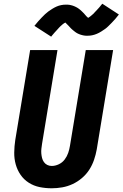

<svg xmlns="http://www.w3.org/2000/svg" viewBox="-20 -1004 659 1032"><path d="M258 8Q224 8 192.5 1.5Q161 -5 134.5 -22Q108 -39 90.5 -64.5Q73 -90 64.5 -120.5Q56 -151 56.5 -184.5Q57 -218 62 -251L142 -735H289L206 -231Q204 -218 202.5 -205Q201 -192 202 -179.5Q203 -167 206 -155Q209 -143 216 -133Q223 -123 234 -117.5Q245 -112 258 -112Q277 -112 296 -121Q315 -130 327.5 -146.5Q340 -163 346.5 -182Q353 -201 356 -220L441 -735H588L500 -201Q495 -173 485.5 -145Q476 -117 460 -92Q444 -67 420.5 -47Q397 -27 370 -14.5Q343 -2 314.5 3Q286 8 258 8ZM255 -807 165 -865Q175 -878 185 -889Q195 -900 204 -909.5Q213 -919 222 -927.5Q231 -936 240 -942.5Q249 -949 261 -956.5Q273 -964 284.5 -969Q296 -974 308.5 -976.5Q321 -979 333 -979Q338 -979 343 -979Q348 -979 353 -978Q358 -977 362.5 -976Q367 -975 371.5 -973.5Q376 -972 380.5 -970Q385 -968 389 -966Q393 -964 397 -961.5Q401 -959 405 -956Q409 -953 413 -949.5Q417 -946 420 -943Q423 -940 426 -937Q429 -934 431.5 -931.5Q434 -929 437.5 -924.5Q441 -920 444.5 -916.5Q448 -913 451 -910.5Q454 -908 454 -906Q454 -905 453 -905H450Q450 -906 453.5 -908Q457 -910 460 -912Q463 -914 466 -916.5Q469 -919 471 -920.5Q473 -922 475 -924Q477 -926 479 -927.5Q481 -929 483 -931Q485 -933 487 -935.5Q489 -938 491.5 -940.5Q494 -943 496.5 -945.5Q499 -948 501.5 -951Q504 -954 507 -957Q510 -960 512.5 -963Q515 -966 518 -969.5Q521 -973 523.5 -976.5Q526 -980 530 -984L619 -926Q609 -913 599.5 -902Q590 -891 580.5 -881.5Q571 -872 562.5 -863.5Q554 -855 545 -848.5Q536 -842 524 -834.5Q512 -827 500 -822Q488 -817 476 -814.5Q464 -812 452 -812Q447 -812 442 -812Q437 -812 432 -813Q427 -814 422.5 -815Q418 -816 413.5 -817.5Q409 -819 404 -821Q399 -823 395.5 -825Q392 -827 388 -829.5Q384 -832 380 -835.5Q376 -839 372 -842Q368 -845 365 -848Q362 -851 359 -854Q356 -857 353.5 -860Q351 -863 347 -867Q343 -871 339.5 -874.5Q336 -878 333 -881Q330 -884 331 -885Q331 -886 332 -886H335Q335 -885 331.5 -883Q328 -881 324.5 -879Q321 -877 318 -874.5Q315 -872 313.5 -870.5Q312 -869 309.5 -867Q307 -865 305.5 -863.5Q304 -862 302 -860Q300 -858 297.5 -855.5Q295 -853 293 -850.5Q291 -848 288.5 -845.5Q286 -843 283.5 -840Q281 -837 278 -834Q275 -831 272.5 -828Q270 -825 267 -821.5Q264 -818 261 -814.5Q258 -811 255 -807Z"/></svg>

Font: Iosevka Heavy Extended
Style: Italic
Weight: 900
Width: 7
Italic angle: -9°
Monospace: yes
Designer: Belleve Invis
Foundry: Belleve Invis
Version: Version 32.5.0; ttfautohint (v1.8.4)